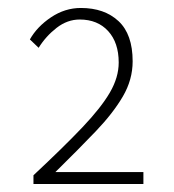

<svg xmlns="http://www.w3.org/2000/svg" viewBox="-20 -913 437 482"><path d="M64 -451V-473Q140 -544 187 -593.5Q234 -643 256 -681Q278 -719 278 -756Q278 -806 251.5 -835Q225 -864 180 -864Q149 -864 122 -843Q95 -822 77 -793L55 -814Q73 -846 108 -869.5Q143 -893 183 -893Q242 -893 277.5 -860Q313 -827 313 -759Q313 -713 288.5 -671Q264 -629 220.5 -583.5Q177 -538 119 -481H340V-451Z"/></svg>

Font: Shanggu Sans SC VF
Style: Regular
Weight: 250
Designer: GuiWonder
Version: Version 1.021